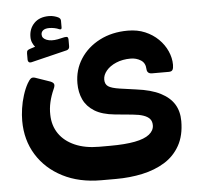

<svg xmlns="http://www.w3.org/2000/svg" viewBox="-55 -676 952 916"><g transform="rotate(-5 421.0 -218.0)"><path d="M111 -407Q102 -405 97.5 -409Q93 -413 93 -420V-450Q93 -461 97.5 -465Q102 -469 109 -471L134 -479Q127 -487 121.5 -499.5Q116 -512 116 -527Q116 -567 141.5 -593Q167 -619 212 -619Q225 -619 236.5 -616Q248 -613 256 -609Q268 -603 268 -592V-560Q268 -548 257 -552Q246 -557 233.5 -559.5Q221 -562 209 -562Q190 -562 180 -554.5Q170 -547 170 -534Q170 -516 191.5 -507.5Q213 -499 245 -505L277 -512Q288 -514 292 -511Q296 -508 296 -499V-467Q296 -453 283 -449ZM393 183Q288 183 209 142.5Q130 102 86 31Q42 -40 42 -132Q42 -159 46.5 -190.5Q51 -222 61 -253.5Q71 -285 84 -308Q93 -324 101.5 -330.5Q110 -337 129 -329L187 -309Q203 -304 208 -296Q213 -288 205 -271Q191 -240 184 -209.5Q177 -179 178 -149Q179 -97 205.5 -58.5Q232 -20 281 1.5Q330 23 397 23H449Q521 23 568 14Q615 5 638 -13.5Q661 -32 661 -57Q661 -76 651 -87.5Q641 -99 621 -106Q601 -113 569 -116L485 -124Q424 -130 388 -152.5Q352 -175 336 -209.5Q320 -244 320 -287Q320 -352 353.5 -404Q387 -456 446 -486.5Q505 -517 581 -517Q627 -517 663.5 -501.5Q700 -486 726.5 -460Q753 -434 767.5 -401.5Q782 -369 782 -336Q782 -320 777.5 -312Q773 -304 759 -304H679Q655 -304 654 -327Q653 -356 631.5 -369.5Q610 -383 583 -383Q544 -383 513.5 -370Q483 -357 466 -336.5Q449 -316 449 -294Q449 -272 464 -261.5Q479 -251 519 -245L597 -234Q668 -225 712 -202.5Q756 -180 777 -146Q798 -112 798 -65Q798 4 771 52Q744 100 697.5 128.5Q651 157 591 170Q531 183 464 183Z"/></g></svg>

Font: Rubik
Style: Bold
Weight: 700
Designer: Hubert and Fischer
Foundry: Hubert and Fischer
Version: Version 2.300;gftools[0.9.30]